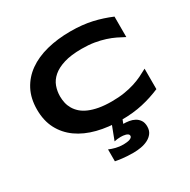

<svg xmlns="http://www.w3.org/2000/svg" viewBox="-202 -879 1312 1325"><g transform="rotate(-30 454.0 -216.5)"><path d="M844.2 -45.9Q809.1 -31.2 773.4 -19.5Q737.8 -7.8 699.7 0.7Q661.6 9.3 619.4 13.7Q577.1 18.1 528.8 18.1Q426.3 18.1 340.1 -3.9Q253.9 -25.9 191.7 -70.1Q129.4 -114.3 94.7 -180.4Q60.1 -246.6 60.1 -335Q60.1 -423.3 94.7 -489.5Q129.4 -555.7 191.7 -599.9Q253.9 -644 340.1 -666Q426.3 -688 528.8 -688Q577.1 -688 619.4 -683.6Q661.6 -679.2 699.7 -670.7Q737.8 -662.1 773.4 -650.4Q809.1 -638.7 844.2 -624V-460.9Q816.4 -476.1 785.6 -491Q754.9 -505.9 717.8 -517.8Q680.7 -529.8 636.2 -537.4Q591.8 -544.9 536.1 -544.9Q450.7 -544.9 394.3 -527.3Q337.9 -509.8 304.2 -480.5Q270.5 -451.2 256.8 -413.3Q243.2 -375.5 243.2 -335Q243.2 -308.1 249 -282Q254.9 -255.9 268.6 -232.7Q282.2 -209.5 304.2 -189.9Q326.2 -170.4 358.9 -156.2Q391.6 -142.1 435.3 -134Q479 -126 536.1 -126Q591.8 -126 636.2 -133.1Q680.7 -140.1 717.8 -151.9Q754.9 -163.6 785.6 -178.5Q816.4 -193.4 844.2 -209V-45.9ZM526.4 47.4Q547.4 47.4 571.3 51Q595.2 54.7 615 65.4Q634.8 76.2 647.9 95.2Q661.1 114.3 661.1 145.5Q661.1 176.8 645.8 197.8Q630.4 218.8 605.5 231.7Q580.6 244.6 549.8 250Q519 255.4 488.3 255.4Q460.9 255.4 439.2 253.9Q417.5 252.4 400.6 250.5Q383.8 248.5 370.6 246.3Q357.4 244.1 347.2 242.2V147.5Q369.1 157.2 397.5 164.3Q425.8 171.4 456.1 171.4Q471.2 171.4 484.6 169.7Q498 168 507.6 164.6Q517.1 161.1 522.7 155.8Q528.3 150.4 528.3 143.1Q528.3 134.3 521.7 129.2Q515.1 124 505.4 121.1Q495.6 118.2 484.9 117.2Q474.1 116.2 465.3 116.2Q452.6 116.2 439 117.7Q425.3 119.1 414.1 122.1L460.9 -0.5H544.9Z"/></g></svg>

Font: REH Gaming
Style: Gaming
Weight: 700
Designer: Astigmatic (AOETI)
Foundry: Astigmatic (AOETI)
Version: Version 1.001 2011